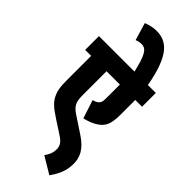

<svg xmlns="http://www.w3.org/2000/svg" viewBox="-343 -939 1182 1182"><g transform="rotate(45 247.5 -348.0)"><path d="M495 -502V-622H426C386 -847 315 -896 228 -896C200 -896 168 -889 143 -878L177 -764C191 -770 206 -773 222 -773C265 -773 284 -729 309 -622H0V-502H52V-294C52 -231 57 -199 76 -164C92 -134 118 -111 175 -74L261 -18C301 7 309 30 309 56C309 88 296 113 280 134L390 200C421 155 446 110 446 45C446 -9 427 -60 347 -112L241 -182C192 -215 186 -240 186 -301V-502H302V-383C302 -357 299 -344 288 -334C281 -326 267 -320 251 -316L290 -196C338 -207 375 -225 400 -249C428 -277 436 -313 436 -380V-502Z"/></g></svg>

Font: Noto Sans Devanagari UI ExtraCondensed ExtraBold
Style: Regular
Weight: 800
Width: 2
Designer: Jelle Bosma - Monotype Design Team
Foundry: Monotype Imaging Inc.
Version: Version 2.003